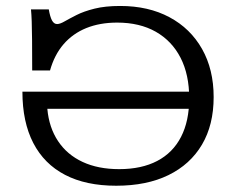

<svg xmlns="http://www.w3.org/2000/svg" viewBox="-20 -602 784 634"><path d="M363.7 11.3Q263.7 11.3 194.8 -24.6Q125.8 -60.5 89.9 -129.8Q54 -199.2 54 -299.2H639.5L640.3 -242.7H136.3Q141.9 -180.6 171.8 -135.9Q201.6 -91.1 252.8 -67.3Q304 -43.5 373.4 -43.5Q447.6 -43.5 499.2 -70.6Q550.8 -97.6 577.8 -150Q604.8 -202.4 604.8 -277.4Q604.8 -355.6 576.2 -411.3Q547.6 -466.9 494.4 -497.2Q441.1 -527.4 366.9 -527.4Q309.7 -527.4 264.9 -509.3Q220.2 -491.1 189.9 -456Q159.7 -421 145.2 -369.4H86.3Q86.3 -432.3 85.9 -470.6Q85.5 -508.9 84.7 -531.9Q83.9 -554.8 82.3 -571H141.1Q145.2 -546.8 151.6 -534.7Q158.1 -522.6 168.5 -522.6Q178.2 -522.6 193.5 -531.5Q208.9 -540.3 232.7 -552.4Q256.5 -564.5 291.9 -573.4Q327.4 -582.3 376.6 -582.3Q470.2 -582.3 539.5 -545.2Q608.9 -508.1 647.2 -440.3Q685.5 -372.6 685.5 -281.5Q685.5 -189.5 646.8 -124.2Q608.1 -58.9 536.3 -23.8Q464.5 11.3 363.7 11.3Z"/></svg>

Font: Playfair 5pt SemiExpanded Light
Style: Regular
Weight: 300
Width: 6
Designer: Claus Eggers Sørensen
Foundry: Claus Eggers Sørensen
Version: Version 2.203